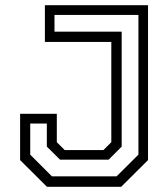

<svg xmlns="http://www.w3.org/2000/svg" viewBox="-20 -720 648 740"><path d="M161 0 57.5 -103V-281.5H199V-172L229.5 -141.5H378.5L409 -172V-558.5H153V-700H550.5V-103L447 0ZM180 -40.5H429.5L513.5 -124V-662.5H190V-598H449V-155L398.5 -104.5H211.5L160.5 -155V-244H96.5V-124Z"/></svg>

Font: Tourney Thin
Style: Regular
Weight: 400
Version: Version 1.015